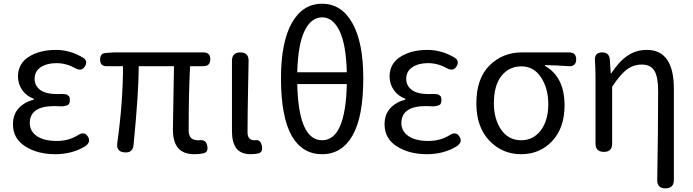

<svg xmlns="http://www.w3.org/2000/svg" viewBox="-20 -829 3782 1048"><path d="M281.2 12.7Q185.5 12.7 118.2 -29.8Q50.8 -72.3 50.8 -150.4Q50.8 -205.1 82.5 -238.8Q114.3 -272.5 164.1 -285.2V-290Q124 -304.7 101.1 -337.9Q78.1 -371.1 78.1 -411.1Q78.1 -481.4 137.2 -519Q196.3 -556.6 285.2 -556.6Q362.3 -556.6 432.6 -514.6Q460.9 -497.1 444.3 -467.8Q425.8 -436.5 390.6 -457Q340.8 -484.4 288.1 -484.4Q235.4 -484.4 202.1 -461.9Q168.9 -439.5 168.9 -399.4Q168.9 -360.4 199.7 -337.9Q230.5 -315.4 293.9 -315.4Q298.8 -315.4 309.1 -315.9Q319.3 -316.4 323.2 -315.9Q327.1 -315.4 335 -314.9Q342.8 -314.5 346.2 -312Q349.6 -309.6 354 -306.2Q358.4 -302.7 359.9 -296.9Q361.3 -291 361.3 -283.2Q361.3 -270.5 357.4 -263.2Q353.5 -255.9 342.8 -252.9Q332 -250 325.2 -249Q318.4 -248 300.8 -249Q283.2 -250 277.3 -250Q142.6 -250 142.6 -157.2Q142.6 -112.3 181.6 -85.9Q220.7 -59.6 290 -59.6Q353.5 -59.6 403.3 -89.8Q440.4 -115.2 460 -83Q477.5 -54.7 447.3 -32.2Q376 12.7 281.2 12.7Z M603.5 -543H1090.8Q1127.9 -543 1127.9 -505.9Q1127.9 -467.8 1090.8 -467.8H1017.6Q1009.8 -326.2 1009.8 -116.2Q1009.8 -63.5 1060.5 -63.5H1068.4Q1105.5 -68.4 1111.3 -32.2Q1118.2 1 1090.8 7.8Q1068.4 12.7 1042 12.7Q980.5 12.7 952.1 -21Q923.8 -54.7 923.8 -122.1Q923.8 -148.4 926.3 -276.4Q928.7 -404.3 929.7 -467.8H737.3Q737.3 -327.1 709 -38.1Q705.1 5.9 661.1 2.9Q613.3 0 620.1 -47.9Q651.4 -271.5 651.4 -467.8H560.5Q526.4 -467.8 526.4 -503.9Q526.4 -539.1 558.6 -540Z M1246.1 -113.3V-497.1Q1246.1 -543 1292 -543Q1337.9 -543 1336.9 -496.1Q1335.9 -450.2 1334.5 -368.7Q1333 -287.1 1332 -222.7Q1331.1 -158.2 1331.1 -106.4Q1331.1 -63.5 1369.1 -63.5H1371.1Q1402.3 -69.3 1409.2 -33.2Q1416 0 1392.6 7.8Q1373 12.7 1349.6 12.7Q1294.9 12.7 1270.5 -19Q1246.1 -50.8 1246.1 -113.3Z M1873 -370.1H1602.5Q1609.4 -63.5 1738.3 -63.5Q1866.2 -63.5 1873 -370.1ZM1602.5 -434.6H1873Q1869.1 -586.9 1833 -660.6Q1796.9 -734.4 1738.3 -734.4Q1678.7 -734.4 1642.6 -660.6Q1606.4 -586.9 1602.5 -434.6ZM1573.2 -85.9Q1513.7 -190.4 1513.7 -401.4Q1513.7 -598.6 1572.8 -703.6Q1631.8 -808.6 1738.3 -808.6Q1843.8 -808.6 1903.3 -703.1Q1962.9 -597.7 1962.9 -401.4Q1962.9 -191.4 1904.3 -89.4Q1845.7 12.7 1738.3 12.7Q1630.9 12.7 1573.2 -85.9Z M2309.6 12.7Q2213.9 12.7 2146.5 -29.8Q2079.1 -72.3 2079.1 -150.4Q2079.1 -205.1 2110.8 -238.8Q2142.6 -272.5 2192.4 -285.2V-290Q2152.3 -304.7 2129.4 -337.9Q2106.4 -371.1 2106.4 -411.1Q2106.4 -481.4 2165.5 -519Q2224.6 -556.6 2313.5 -556.6Q2390.6 -556.6 2460.9 -514.6Q2489.3 -497.1 2472.7 -467.8Q2454.1 -436.5 2418.9 -457Q2369.1 -484.4 2316.4 -484.4Q2263.7 -484.4 2230.5 -461.9Q2197.3 -439.5 2197.3 -399.4Q2197.3 -360.4 2228 -337.9Q2258.8 -315.4 2322.3 -315.4Q2327.1 -315.4 2337.4 -315.9Q2347.7 -316.4 2351.6 -315.9Q2355.5 -315.4 2363.3 -314.9Q2371.1 -314.5 2374.5 -312Q2377.9 -309.6 2382.3 -306.2Q2386.7 -302.7 2388.2 -296.9Q2389.6 -291 2389.6 -283.2Q2389.6 -270.5 2385.7 -263.2Q2381.8 -255.9 2371.1 -252.9Q2360.4 -250 2353.5 -249Q2346.7 -248 2329.1 -249Q2311.5 -250 2305.7 -250Q2170.9 -250 2170.9 -157.2Q2170.9 -112.3 2210 -85.9Q2249 -59.6 2318.4 -59.6Q2381.8 -59.6 2431.6 -89.8Q2468.8 -115.2 2488.3 -83Q2505.9 -54.7 2475.6 -32.2Q2404.3 12.7 2309.6 12.7Z M2828.1 -543H3085.9Q3125 -543 3125 -504.9Q3125 -464.8 3083 -467.8Q3014.6 -472.7 2954.1 -473.6V-469.7Q3061.5 -409.2 3061.5 -253.9Q3061.5 -130.9 2994.1 -59.1Q2926.8 12.7 2824.2 12.7Q2721.7 12.7 2650.9 -61.5Q2580.1 -135.7 2580.1 -264.6Q2580.1 -400.4 2651.9 -471.7Q2723.6 -543 2828.1 -543ZM2675.8 -264.6Q2675.8 -179.7 2715.3 -121.6Q2754.9 -63.5 2825.2 -63.5Q2890.6 -63.5 2931.6 -117.2Q2972.7 -170.9 2972.7 -260.7Q2972.7 -346.7 2933.1 -406.7Q2893.6 -466.8 2826.2 -466.8Q2758.8 -466.8 2717.3 -415Q2675.8 -363.3 2675.8 -264.6Z M3658.2 -343.8V153.3Q3658.2 199.2 3612.3 199.2Q3566.4 199.2 3567.4 152.3Q3572.3 -121.1 3572.3 -332Q3572.3 -409.2 3551.8 -442.9Q3531.2 -476.6 3483.4 -476.6Q3438.5 -476.6 3402.3 -450.2Q3366.2 -423.8 3321.3 -355.5V-44.9Q3321.3 0 3276.4 0Q3230.5 0 3230.5 -44.9V-393.6Q3230.5 -458 3227.5 -495.1Q3222.7 -543 3266.6 -543Q3305.7 -543 3308.6 -503.9L3313.5 -428.7H3316.4Q3359.4 -494.1 3405.8 -525.4Q3452.1 -556.6 3510.7 -556.6Q3658.2 -556.6 3658.2 -343.8Z"/></svg>

Font: GenSenMaruGothic TW TTF Regular
Style: Regular
Weight: 400
Version: Version 1.301